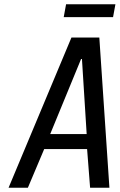

<svg xmlns="http://www.w3.org/2000/svg" viewBox="-20 -875 558 895"><path d="M20 0 313 -700H443L490 0H400L386 -180H186L110 0ZM214 -250H384L362 -600H358ZM277 -795 288 -855H518L507 -795Z"/></svg>

Font: Cuprum
Style: Italic
Weight: 400
Italic angle: -10°
Designer: Jovanny Lemonad
Foundry: Jovanny Lemonad
Version: Version 3.000